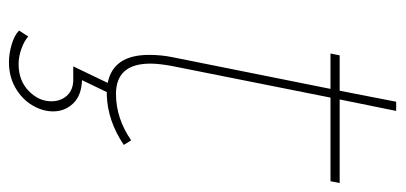

<svg xmlns="http://www.w3.org/2000/svg" viewBox="-252 -418 883 418"><g transform="rotate(90 189.0 -208.5)"><path d="M123 -141Q118 -113 118 -95Q118 -20 184 -20Q237 -20 285 -53L295 -37Q243 -2 187 0H180L154 54Q187 55 204.5 73Q222 91 222 117Q222 140 208.5 162.5Q195 185 170.5 199Q146 213 115 213Q96 213 76 207Q56 201 46 191L59 171Q69 180 86 186Q103 192 119 192Q155 192 177.5 170Q200 148 200 121Q200 100 187.5 86.5Q175 73 153 73H124L160 -2Q99 -14 99 -92Q99 -119 104 -143L173 -487H96L100 -507H177L201 -630H221L196 -507H378L374 -487H192Z"/></g></svg>

Font: Gontserrat Thin
Style: Italic
Weight: 250
Italic angle: -11.3°
Designer: Julieta Ulanovsky
Foundry: Julieta Ulanovsky
Version: Version 6.001